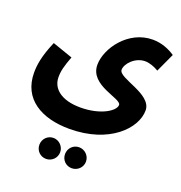

<svg xmlns="http://www.w3.org/2000/svg" viewBox="-164 -629 1159 1231"><g transform="rotate(20 416.0 -13.5)"><path d="M25 -31C25 148 169 231 360 231C632 231 780 76 780 -47C780 -161 546 -182 546 -240C546 -282 602 -343 671 -343C699 -343 735 -330 763 -313L822 -441C783 -467 731 -490 669 -490C503 -490 389 -330 389 -217C389 -75 608 -67 608 -22C608 19 517 78 380 78C248 78 182 20 182 -58C182 -100 191 -134 217 -204L79 -252C33 -145 25 -81 25 -31ZM461 463C500 463 533 432 533 392C533 352 500 320 461 320C421 320 390 352 390 392C390 432 421 463 461 463ZM286 463C324 463 357 432 357 392C357 352 324 320 286 320C246 320 215 352 215 392C215 432 246 463 286 463Z"/></g></svg>

Font: Noto Sans Arabic ExtBd
Style: Regular
Weight: 800
Designer: Monotype Design Team, Nadine Chahine, Nizar Qandah and Khaled Hosny
Foundry: Monotype Imaging Inc.
Version: Version 2.012